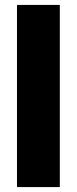

<svg xmlns="http://www.w3.org/2000/svg" viewBox="-20 -760 312 780"><path d="M49 0V-740H223V0Z"/></svg>

Font: Encode Sans Condensed Condensed ExtraBold
Style: Regular
Weight: 800
Width: 3
Designer: Multiple Designers
Foundry: Impallari Type
Version: Version 3.000; ttfautohint (v1.8.3) -l 8 -r 50 -G 200 -x 14 